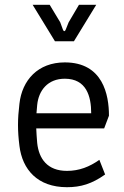

<svg xmlns="http://www.w3.org/2000/svg" viewBox="-20 -770 517 800"><path d="M259 10C317 10 363 -4 418 -43L394 -104C353 -75 310 -58 259 -58C177 -58 142 -109 135 -174C133 -195 132 -216 131 -235H414L434 -288C434 -375 409 -510 250 -510C138 -510 72 -436 61 -338C57 -305 55 -277 55 -249C55 -221 57 -194 61 -162C73 -64 136 10 259 10ZM209 -598H288L381 -750H309L266 -677L254 -647C251 -638 245 -638 242 -647L231 -677L187 -750H116ZM132 -298 135 -333C141 -393 179 -442 250 -442C340 -442 360 -369 360 -298Z"/></svg>

Font: Finlandica
Style: Regular
Weight: 400
Designer: Niklas Ekholm, Juho Hiilivirta, Jaakko Suomalainen
Foundry: Helsinki Type Studio
Version: Version 2.000;Glyphs 3.2 (3202)